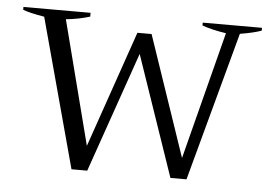

<svg xmlns="http://www.w3.org/2000/svg" viewBox="-42 -552 859 607"><g transform="rotate(5 387.5 -249.0)"><path d="M77 -473Q29 -481 9 -489V-498H222V-486Q187 -475 146 -471L247 -78L375 -448H420L550 -66L654 -471Q608 -478 578 -489V-498H766V-489Q741 -480 698 -473L570 0H519L388 -382L255 0H205Z"/></g></svg>

Font: Trirong Light
Style: Regular
Weight: 300
Designer: Katatrad Team
Foundry: CadsonDemak
Version: Version 1.001